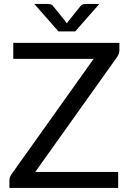

<svg xmlns="http://www.w3.org/2000/svg" viewBox="-20 -928 642 948"><path d="M569.5 -680.5V-716.5H45.5V-637.5H442.5L36 -66.5C33.3 -62.2 31.1 -57.7 29.2 -53C27.4 -48.3 26.5 -43.3 26.5 -38V0H563.5V-79H154L559.5 -648.5C566.2 -658.8 569.5 -669.5 569.5 -680.5ZM470.5 -908.5H405.5C401.5 -908.5 396.8 -908 391.2 -907C385.8 -906 380.8 -902.5 376.5 -896.5L316 -821.5L310 -812.5L304 -821.5L243 -897C239 -902.7 234.2 -906 228.8 -907C223.2 -908 218.5 -908.5 214.5 -908.5H149.5L268.5 -773H351.5Z"/></svg>

Font: LatoLatin
Style: Regular
Weight: 400
Designer: Lukasz Dziedzic with Adam Twardoch and Botio Nikoltchev
Foundry: tyPoland Lukasz Dziedzic
Version: Version 2.015; 2015-08-06; http://www.latofonts.com/